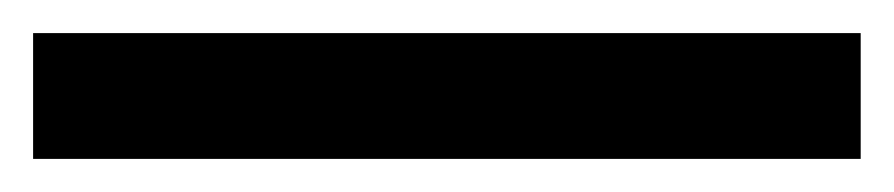

<svg xmlns="http://www.w3.org/2000/svg" viewBox="-20 -20 540 116"><path d="M0 76H500V0H0Z"/></svg>

Font: Chess Sans SemiBold
Style: Regular
Weight: 600
Designer: Wolf Bōese
Foundry: Wolf Bōese
Version: Version 7.223;Glyphs 3.3 (3306)